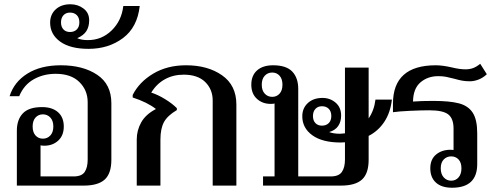

<svg xmlns="http://www.w3.org/2000/svg" viewBox="-20 -870 2341 900"><path d="M59 -257Q59 -309 87 -338.5Q115 -368 177 -368Q225 -368 252 -344Q279 -320 279 -277Q279 -235 253 -211Q227 -187 188 -187Q174 -187 170 -189V-43H325Q363 -43 377 -64Q391 -85 391 -122V-391Q391 -447 352 -485.5Q313 -524 241 -524Q183 -524 137.5 -498Q92 -472 70 -419H25Q46 -486 108.5 -525Q171 -564 265 -564Q369 -564 435.5 -519.5Q502 -475 502 -386V-121Q502 -57 471 -28.5Q440 0 372 0H59ZM230 -277Q230 -304 216 -319Q202 -334 181 -334Q160 -334 146.5 -319Q133 -304 133 -277Q133 -250 146.5 -235Q160 -220 181 -220Q202 -220 216 -235Q230 -250 230 -277Z M215 -764Q215 -802 241 -826Q267 -850 310 -850Q345 -850 371.5 -830Q398 -810 398 -775Q398 -745 385 -724.5Q372 -704 342 -691Q361 -682 392 -682Q457 -682 503.5 -727.5Q550 -773 558 -842H635Q624 -742 556.5 -691.5Q489 -641 395 -641Q309 -641 262 -675Q215 -709 215 -764ZM352 -765Q352 -787 340 -799Q328 -811 308 -811Q289 -811 277.5 -798.5Q266 -786 266 -765Q266 -744 277.5 -732Q289 -720 308 -720Q328 -720 340 -732Q352 -744 352 -765Z M621 -216Q621 -259 642 -296.5Q663 -334 711 -359Q670 -391 602 -413V-425Q633 -486 698.5 -525Q764 -564 852 -564Q954 -564 1021 -517Q1088 -470 1088 -380V0H977V-399Q977 -451 942 -485.5Q907 -520 841 -520Q792 -520 753 -498.5Q714 -477 689 -436Q720 -426 753.5 -405.5Q787 -385 809 -363V-354Q765 -328 748.5 -297.5Q732 -267 732 -215V0H621Z M1708 -233V-121Q1708 -57 1677 -28.5Q1646 0 1578 0H1213V-43H1267V-385Q1263 -383 1249 -383Q1210 -383 1184 -407Q1158 -431 1158 -473Q1158 -516 1185 -540Q1212 -564 1260 -564Q1322 -564 1350 -534.5Q1378 -505 1378 -453V-43H1530Q1568 -43 1582.5 -64Q1597 -85 1597 -122V-203Q1590 -202 1577 -202Q1491 -202 1444 -236Q1397 -270 1397 -325Q1397 -363 1423 -387Q1449 -411 1492 -411Q1527 -411 1553 -389Q1579 -367 1579 -328Q1579 -299 1565 -279Q1551 -259 1523 -251Q1543 -243 1574 -243Q1581 -243 1597 -245V-553H1708V-315Q1734 -353 1740 -403H1817Q1810 -342 1781.5 -299Q1753 -256 1708 -233ZM1304 -473Q1304 -500 1290.5 -515Q1277 -530 1256 -530Q1235 -530 1221 -515Q1207 -500 1207 -473Q1207 -446 1221 -431Q1235 -416 1256 -416Q1277 -416 1290.5 -431Q1304 -446 1304 -473ZM1533 -326Q1533 -348 1521 -360Q1509 -372 1489 -372Q1470 -372 1458.5 -359.5Q1447 -347 1447 -326Q1447 -305 1458.5 -293Q1470 -281 1489 -281Q1509 -281 1521 -293Q1533 -305 1533 -326Z M1997 -81Q1997 -123 2024 -145.5Q2051 -168 2092 -168Q2101 -168 2106 -167V-267Q2106 -314 2081.5 -333.5Q2057 -353 1992 -353Q1956 -353 1902 -350.5Q1848 -348 1822 -344V-384Q1822 -564 2023 -564Q2054 -564 2098 -554Q2134 -545 2162 -545Q2182 -545 2198 -551Q2214 -557 2231 -571L2262 -522Q2244 -505 2223 -497Q2202 -489 2183 -489Q2162 -489 2146 -492Q2130 -495 2109 -501Q2086 -507 2070.5 -510Q2055 -513 2034 -513Q1985 -513 1951 -484Q1917 -455 1916 -394Q1955 -397 2010 -397Q2088 -397 2131.5 -385.5Q2175 -374 2196 -341.5Q2217 -309 2217 -245V-101Q2217 10 2099 10Q2050 10 2023.5 -14Q1997 -38 1997 -81ZM2143 -81Q2143 -108 2129.5 -122.5Q2116 -137 2095 -137Q2074 -137 2060 -122.5Q2046 -108 2046 -81Q2046 -54 2060 -38.5Q2074 -23 2095 -23Q2116 -23 2129.5 -38.5Q2143 -54 2143 -81Z"/></svg>

Font: Trirong Medium
Style: Regular
Weight: 500
Designer: Katatrad Team
Foundry: CadsonDemak
Version: Version 1.001